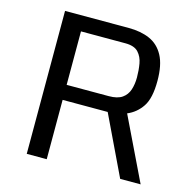

<svg xmlns="http://www.w3.org/2000/svg" viewBox="-104 -811 922 916"><g transform="rotate(15 357.5 -353.0)"><path d="M106.4 0V-706.1H421.4Q481 -706.1 525.1 -686.8Q569.3 -667.5 594 -621.8Q618.7 -576.2 618.7 -497.1Q618.7 -411.6 591.1 -370.4Q563.5 -329.1 519 -310.5L668.9 0H567.9L427.7 -293H205.1V0ZM205.1 -367.2H413.1Q456.1 -367.2 479 -383.3Q502 -399.4 511 -427Q520 -454.6 520 -488.3Q520 -522.5 514.4 -555.2Q508.8 -587.9 488.8 -609.6Q468.8 -631.3 424.3 -631.3H205.1Z"/></g></svg>

Font: Monda
Style: Regular
Weight: 400
Designer: Vernon Adams
Foundry: Vernon Adams
Version: Version 2.100; ttfautohint (v1.8.3)